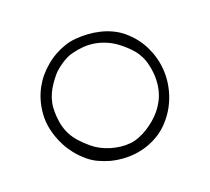

<svg xmlns="http://www.w3.org/2000/svg" viewBox="-86 -572 723 661"><g transform="rotate(20 276.0 -241.0)"><path d="M275.9 -423.8Q245.6 -423.8 221.7 -416.7Q197.8 -409.7 178.7 -398.2Q159.7 -386.7 145 -371.8Q130.4 -356.9 119.6 -341.3Q114.3 -335 109.1 -323.7Q104 -312.5 100.3 -300Q96.7 -287.6 94.5 -275.6Q92.3 -263.7 92.3 -254.9Q92.3 -236.8 94 -220.2Q95.7 -203.6 100.1 -188Q104.5 -172.4 112.3 -157.7Q120.1 -143.1 132.3 -129.4Q149.4 -109.9 166 -97.2Q182.6 -84.5 200.7 -77.1Q218.8 -69.8 239.5 -66.9Q260.3 -64 285.2 -64Q301.8 -64 319.6 -67.9Q337.4 -71.8 354.2 -79.1Q371.1 -86.4 386.2 -96.4Q401.4 -106.4 413.6 -119.1Q424.8 -130.4 433.3 -146.2Q441.9 -162.1 447.5 -179.4Q453.1 -196.8 456.1 -214.6Q459 -232.4 459 -247.6Q459 -267.6 454.6 -287.6Q450.2 -307.6 439.9 -326.9Q429.7 -346.2 413.3 -364.5Q397 -382.8 373 -399.4Q359.9 -408.7 337.4 -416.3Q314.9 -423.8 275.9 -423.8ZM270 -465.3Q318.4 -465.3 360.1 -446.5Q401.9 -427.7 432.6 -396Q463.4 -364.3 481.2 -321.5Q499 -278.8 499 -231.4Q499 -196.3 488 -166Q477.1 -135.7 458.7 -110.8Q440.4 -85.9 416.7 -67.4Q393.1 -48.8 367.7 -37.1Q349.1 -28.8 328.9 -23.2Q308.6 -17.6 287.6 -17.6Q260.3 -17.6 237.1 -22.5Q213.9 -27.3 195.1 -35.2Q176.3 -43 161.4 -52Q146.5 -61 135.7 -69.3Q113.3 -86.9 97.7 -108.2Q82 -129.4 72.3 -151.6Q62.5 -173.8 58.1 -195.8Q53.7 -217.8 53.7 -237.3Q53.7 -258.3 57.4 -279.5Q61 -300.8 68.6 -321Q76.2 -341.3 87.4 -359.6Q98.6 -377.9 113.8 -392.6Q128.9 -407.7 147 -420.9Q165 -434.1 185.1 -444.1Q205.1 -454.1 226.6 -459.7Q248 -465.3 270 -465.3Z"/></g></svg>

Font: IM FELL French Canon
Style: Italic
Weight: 400
Italic angle: -17°
Designer: Igino Marini
Foundry: Igino Marini
Version: 3.00